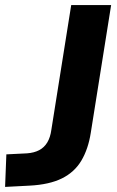

<svg xmlns="http://www.w3.org/2000/svg" viewBox="-54 -725 459 755"><path d="M-34 10 -29 -118 52 -122Q80 -124 100 -134.5Q120 -145 132 -165Q144 -185 148 -215L226 -705H383L303 -203Q293 -139 266 -93.5Q239 -48 189.5 -23.5Q140 1 62 5Z"/></svg>

Font: Nunito Sans 11pt ExtraBold
Style: Italic
Weight: 800
Italic angle: -9°
Version: Version 3.101;gftools[0.9.27]